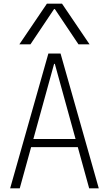

<svg xmlns="http://www.w3.org/2000/svg" viewBox="-20 -1020 590 1040"><path d="M35 0 242 -730H308L515 0H463L277 -674H273L87 0ZM129 -223V-267H421V-223ZM85 -780 234 -1000H316L465 -780H405L277 -971H273L145 -780Z"/></svg>

Font: M PLUS Code Latin SemiExpanded Light
Style: Regular
Weight: 300
Width: 6
Designer: Coji Morishita
Foundry: UNDERFOREST DESIGN
Version: Version 1.002; ttfautohint (v1.8.3)